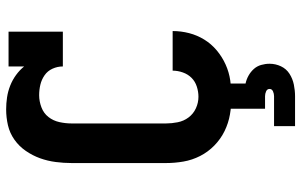

<svg xmlns="http://www.w3.org/2000/svg" viewBox="-202 -582 1003 640"><g transform="rotate(-90 300.0 -261.5)"><path d="M298 8Q268 8 239 3Q210 -2 183.5 -15Q157 -28 135.5 -49Q114 -70 100.5 -96.5Q87 -123 82 -152Q77 -181 77 -210V-525Q77 -551 80.5 -578Q84 -605 93 -630Q102 -655 117.5 -677.5Q133 -700 155 -715.5Q177 -731 203 -737Q229 -743 256 -743Q276 -743 296 -740Q316 -737 335 -729.5Q354 -722 370.5 -710Q387 -698 399 -683V-735H515V-554H399Q399 -572 391.5 -588.5Q384 -605 369.5 -615Q355 -625 338 -629Q321 -633 303 -633Q283 -633 263 -625.5Q243 -618 230.5 -602Q218 -586 213.5 -565.5Q209 -545 209 -525V-210Q209 -191 213 -171Q217 -151 229 -135Q241 -119 259.5 -110.5Q278 -102 298 -102Q315 -102 332 -107.5Q349 -113 361 -125Q373 -137 379 -154Q385 -171 385 -188Q385 -188 385 -188Q385 -188 385 -188H517Q517 -188 517 -188Q517 -188 517 -188Q517 -160 510 -133Q503 -106 488.5 -82.5Q474 -59 452.5 -41Q431 -23 405.5 -11.5Q380 0 352.5 4Q325 8 298 8ZM200 220V150H300Q308 150 316 146.5Q324 143 324 135Q324 127 316 123.5Q308 120 300 120H258V0H342V55Q356 58 368.5 65Q381 72 390.5 82.5Q400 93 404 107Q408 121 408 135Q408 155 399.5 173Q391 191 374.5 201.5Q358 212 338.5 216Q319 220 300 220Z"/></g></svg>

Font: Iosevka Slab XBdEx
Style: Regular
Weight: 800
Width: 7
Monospace: yes
Designer: Belleve Invis
Foundry: Belleve Invis
Version: Version 11.1.0; ttfautohint (v1.8.3)